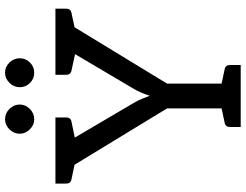

<svg xmlns="http://www.w3.org/2000/svg" viewBox="-124 -828 952 743"><g transform="rotate(-90 351.5 -456.0)"><path d="M232 0V-41Q232 -59 248 -62L304 -74V-285L86 -643L29 -655Q13 -658 13 -676V-717H269V-676Q269 -658 253 -655L191 -642L324 -416Q335 -398 341 -382.5Q347 -367 353 -352Q358 -368 364.5 -383.5Q371 -399 381 -416L514 -641L450 -655Q434 -658 434 -676V-717H690V-676Q690 -658 674 -655L618 -643L400 -285V-74L456 -62Q472 -59 472 -41V0ZM319 -855Q319 -833 302 -816Q285 -799 262 -799Q240 -799 223 -816Q206 -833 206 -855Q206 -878 223 -895Q240 -912 262 -912Q285 -912 302 -895Q319 -878 319 -855ZM498 -855Q498 -832 481.5 -815.5Q465 -799 442 -799Q419 -799 402.5 -815.5Q386 -832 386 -855Q386 -878 403 -895Q420 -912 442 -912Q465 -912 481.5 -895Q498 -878 498 -855Z"/></g></svg>

Font: Aleo
Style: Regular
Weight: 400
Designer: Alessio Laiso
Foundry: Alessio Laiso
Version: Version 2.001; ttfautohint (v1.8.4.7-5d5b);gftools[0.9.29]